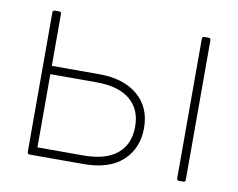

<svg xmlns="http://www.w3.org/2000/svg" viewBox="-63 -588 846 682"><g transform="rotate(10 360.0 -246.5)"><path d="M106 -498V-311H277Q365 -311 416 -268Q467 -225 467 -150Q467 -77 418.5 -32Q370 13 277 13H83Q75 13 75 5V-498Q75 -506 83 -506H98Q106 -506 106 -498ZM622 -506H637Q645 -506 645 -498V5Q645 13 637 13H622Q614 13 614 5V-498Q614 -506 622 -506ZM435 -150Q435 -212 393.5 -246.5Q352 -281 272 -281H106V-17H272Q352 -17 393.5 -51.5Q435 -86 435 -150Z"/></g></svg>

Font: LINE Seed JP_TTF Thin
Style: Regular
Weight: 250
Designer: LY Corporation & Fontrix & Fontworks
Version: Version 1.008